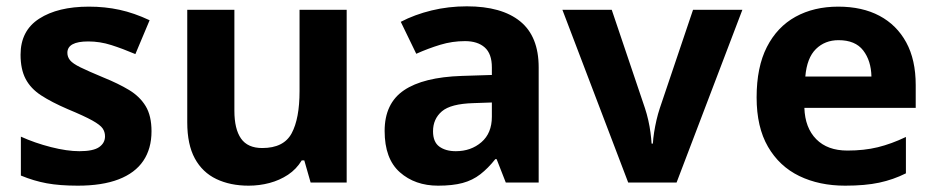

<svg xmlns="http://www.w3.org/2000/svg" viewBox="-20 -577 2958 607"><path d="M459 -162Q459 -107 433 -68.5Q407 -30 355 -10Q303 10 226 10Q169 10 128 2.5Q87 -5 46 -22V-145Q90 -125 141 -112Q192 -99 231 -99Q275 -99 293.5 -112Q312 -125 312 -146Q312 -160 304.5 -171Q297 -182 272 -196Q247 -210 194 -232Q143 -254 110 -275.5Q77 -297 61 -327.5Q45 -358 45 -404Q45 -480 104 -518Q163 -556 261 -556Q312 -556 358 -546Q404 -536 453 -513L408 -406Q368 -423 332 -434.5Q296 -446 259 -446Q226 -446 209.5 -437Q193 -428 193 -410Q193 -397 201.5 -386.5Q210 -376 234.5 -364Q259 -352 307 -332Q354 -313 388 -292.5Q422 -272 440.5 -241.5Q459 -211 459 -162Z M1076 -546V0H962L942 -70H934Q917 -42 890.5 -24.5Q864 -7 832 1.5Q800 10 766 10Q708 10 664 -11Q620 -32 596 -76Q572 -120 572 -190V-546H721V-227Q721 -169 742 -139Q763 -109 809 -109Q877 -109 902 -155.5Q927 -202 927 -289V-546Z M1456 -557Q1566 -557 1624.5 -509.5Q1683 -462 1683 -364V0H1579L1550 -74H1546Q1523 -45 1498.5 -26Q1474 -7 1442.5 1.5Q1411 10 1365 10Q1292 10 1244 -32.5Q1196 -75 1196 -163Q1196 -250 1257 -291.5Q1318 -333 1440 -337L1535 -340V-364Q1535 -407 1512.5 -427Q1490 -447 1450 -447Q1410 -447 1372 -435.5Q1334 -424 1296 -407L1247 -508Q1291 -531 1344.5 -544Q1398 -557 1456 -557ZM1477 -251Q1405 -249 1377 -225Q1349 -201 1349 -162Q1349 -128 1369 -113.5Q1389 -99 1421 -99Q1469 -99 1502 -127.5Q1535 -156 1535 -208V-253Z M1966 0 1758 -546H1914L2019 -235Q2025 -217 2029.5 -197Q2034 -177 2036.5 -158Q2039 -139 2040 -123H2044Q2045 -140 2048 -159Q2051 -178 2055.5 -197.5Q2060 -217 2066 -235L2171 -546H2327L2119 0Z M2630 -556Q2706 -556 2760.5 -527Q2815 -498 2845 -443Q2875 -388 2875 -308V-236H2523Q2525 -173 2560.5 -137Q2596 -101 2659 -101Q2712 -101 2755 -111.5Q2798 -122 2844 -144V-29Q2804 -9 2759.5 0.5Q2715 10 2652 10Q2570 10 2507 -20.5Q2444 -51 2408 -113Q2372 -175 2372 -269Q2372 -365 2404.5 -428.5Q2437 -492 2495 -524Q2553 -556 2630 -556ZM2631 -450Q2588 -450 2559.5 -422Q2531 -394 2526 -335H2735Q2734 -385 2709 -417.5Q2684 -450 2631 -450Z"/></svg>

Font: Noto Sans Cham
Style: Bold
Weight: 700
Version: Version 2.002